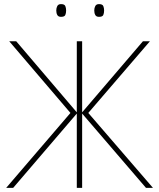

<svg xmlns="http://www.w3.org/2000/svg" viewBox="-20 -915 776 935"><path d="M323 -365 25 -714H59L354 -368V-714H380V-368L676 -714H710L410 -365L725 0H691L380 -362V0H354V-362L44 0H10ZM254 -864Q254 -876 259 -885.5Q264 -895 277 -895Q294 -895 298 -885.5Q302 -876 302 -864Q302 -851 298 -842Q294 -833 277 -833Q264 -833 259 -842Q254 -851 254 -864ZM439 -864Q439 -876 444 -885.5Q449 -895 462 -895Q479 -895 483 -885.5Q487 -876 487 -864Q487 -851 483 -842Q479 -833 462 -833Q449 -833 444 -842Q439 -851 439 -864Z"/></svg>

Font: Noto Sans Thin
Style: Regular
Weight: 100
Designer: Monotype Design Team
Foundry: Monotype Imaging Inc.
Version: Version 2.007